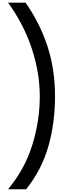

<svg xmlns="http://www.w3.org/2000/svg" viewBox="-20 -922 494 1402"><path d="M39.1 460Q160.2 314.5 215.3 138.2Q270.5 -38.1 270.5 -219.7Q270.5 -389.6 212.9 -565.4Q155.3 -741.2 39.1 -902.3H167Q271.5 -752.9 326.7 -584Q381.8 -415 381.8 -219.7Q381.8 -24.4 333 147Q284.2 318.4 170.9 460Z"/></svg>

Font: Padauk Book
Style: Bold
Weight: 700
Designer: Debbi Hosken, Becca Hirsbrunner Spalinger
Foundry: SIL International
Version: Version 5.000